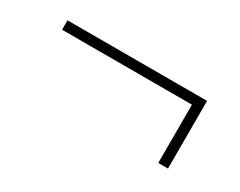

<svg xmlns="http://www.w3.org/2000/svg" viewBox="-43 -483 686 548"><g transform="rotate(30 300.0 -209.5)"><path d="M490 -98V-290H62V-321H522V-98Z"/></g></svg>

Font: IBM Plex Mono ExtraLight
Style: Regular
Weight: 200
Monospace: yes
Designer: Mike Abbink, Paul van der Laan, Pieter van Rosmalen
Foundry: Bold Monday
Version: Version 2.3